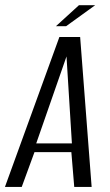

<svg xmlns="http://www.w3.org/2000/svg" viewBox="-43 -737 433 757"><path d="M-23.5 0 191.1 -591H273L318.3 0H249.7L238.3 -137.3H93L42.7 0ZM99.8 -171.5H240.5L219.2 -514.4ZM177.4 -633.6 268.4 -716.6H332.4L217.5 -633.6Z"/></svg>

Font: Alumni Sans SC Thin
Style: Italic
Weight: 100
Italic angle: -8°
Designer: Robert E. Leuschke
Foundry: Robert E. Leuschke
Version: Version 1.016